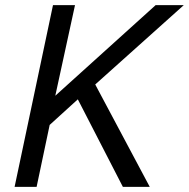

<svg xmlns="http://www.w3.org/2000/svg" viewBox="-20 -730 738 750"><path d="M37 0 187 -710H273L196 -356L588 -710H698L352 -400L565 0H460L284 -342L174 -242L123 0Z"/></svg>

Font: Geist
Style: Italic
Weight: 400
Italic angle: -12°
Designer: Basement.studio, Andrés Briganti, Mateo Zaragoza
Foundry: Basement.studio, Vercel, Andrés Briganti, Guido Ferreyra, Mateo Zaragoza
Version: Version 1.500